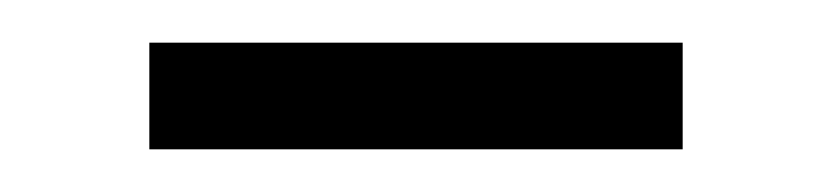

<svg xmlns="http://www.w3.org/2000/svg" viewBox="-20 -670 390 90"><path d="M50 -650V-600H300V-650Z"/></svg>

Font: LS-VG5000 Light
Style: Regular
Weight: 400
Designer: Justin Bihan, 2021
Foundry: Justin Bihan, 2021
Version: Version 1.000;Glyphs 3.1.2 (3151)